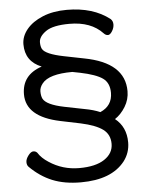

<svg xmlns="http://www.w3.org/2000/svg" viewBox="-60 -869 795 1004"><g transform="rotate(-5 337.5 -367.5)"><path d="M457 -272Q521 -300 521 -368Q521 -420 486.5 -444.5Q452 -469 370 -486L329 -494Q206 -494 170 -448Q154 -428 154 -407Q154 -384 161 -369Q178 -335 272 -316L377 -295Q422 -287 457 -272ZM324 85Q238 85 174.5 59Q111 33 58 -20Q49 -29 49 -45Q49 -61 63 -79.5Q77 -98 90 -98Q102 -98 110 -89Q128 -60 164 -37Q235 10 322 10Q408 10 454.5 -21Q501 -52 501 -102Q501 -151 464.5 -178Q428 -205 350 -222L244 -244Q67 -281 67 -399Q67 -501 172 -536Q87 -570 87 -660Q87 -702 117 -738.5Q147 -775 201.5 -797.5Q256 -820 328 -820Q466 -820 553 -752Q565 -741 565 -723Q565 -705 554 -687.5Q543 -670 532 -670Q520 -670 510 -681Q449 -746 336 -746Q249 -746 211.5 -719.5Q174 -693 174 -663Q174 -642 181 -628Q197 -599 292 -580L397 -559Q608 -519 608 -369Q608 -325 585 -287.5Q562 -250 530 -229Q588 -183 588 -102Q588 -47 555 -4Q485 85 324 85Z"/></g></svg>

Font: LXGW WenKai Lite
Style: Bold
Weight: 700
Designer: LXGW / Fontworks Inc.
Foundry: LXGW / Fontworks Inc.
Version: Version 1.330;April 28, 2024